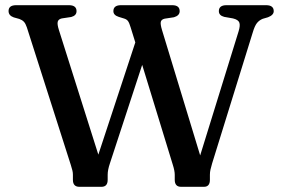

<svg xmlns="http://www.w3.org/2000/svg" viewBox="-20 -720 1083 740"><path d="M823.5 -677Q823.5 -700 853 -700H1005.5Q1035 -700 1035 -677Q1035 -662 1013 -653.5L992.5 -647.5Q979 -642 970.2 -631Q961.5 -620 954 -594.5L797.5 -90Q793.5 -76 791.2 -66.2Q789 -56.5 789 -46.5V-27Q789 0 766 0H678Q653.5 0 653.5 -27V-46.5Q653.5 -61.5 646 -85L528 -470L403.5 -90Q395 -65 395 -46.5V-27Q395 0 371 0H286Q261 0 261 -27V-46.5Q261 -55 259 -63Q257 -71 253 -84L83.5 -614.5Q78.5 -629.5 72 -636.2Q65.5 -643 54.5 -647L33 -653Q13 -660 13 -677.5Q13 -700 42.5 -700H245.5Q275 -700 275 -677Q275 -660 254.5 -654.5L218 -649Q205 -646 202.5 -636.2Q200 -626.5 207 -604.5L359 -124L501.5 -556.5L483.5 -614.5Q478.5 -631.5 473.5 -638.5Q468.5 -645.5 458.5 -648.5L437.5 -655Q417 -661.5 417 -677Q417 -700 446.5 -700H643.5Q672.5 -700 672.5 -677Q672.5 -660 650.5 -653.5L614.5 -648Q602 -645 599.8 -636Q597.5 -627 604.5 -604L751.5 -121L899.5 -599Q906.5 -621.5 902.5 -632.8Q898.5 -644 878 -649L844 -655Q823.5 -660.5 823.5 -677Z"/></svg>

Font: Fraunces 9pt Soft
Style: Regular
Weight: 400
Version: Version 1.000;[0bf87f6ff]